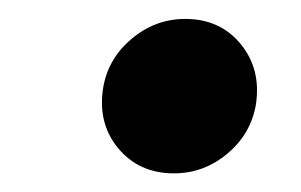

<svg xmlns="http://www.w3.org/2000/svg" viewBox="-20 -559 324 207"><path d="M167.5 -372.1Q129.9 -372.1 107.4 -399.2Q85 -426.3 91.3 -464.8Q96.7 -496.1 122.1 -517.3Q147.5 -538.6 179.7 -538.6Q217.3 -538.6 239.5 -511.5Q261.7 -484.4 255.9 -446.3Q250.5 -414.6 225.1 -393.3Q199.7 -372.1 167.5 -372.1Z"/></svg>

Font: Inter 24pt
Style: Bold Italic
Weight: 700
Italic angle: -9.3988°
Version: Version 4.001;git-66647c0bb